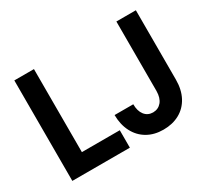

<svg xmlns="http://www.w3.org/2000/svg" viewBox="-142 -952 1295 1191"><g transform="rotate(-30 506.0 -356.0)"><path d="M70.3 -719.7H210.9V-125H482.4V0H70.3ZM501.5 -222.7H635.3Q635.3 -174.3 657.2 -146Q679.2 -117.7 717.3 -117.2Q754.9 -117.7 777.8 -145Q800.8 -172.4 801.3 -221.7V-719.7H940.9V-223.6Q940.9 -151.4 913.1 -99.1Q885.3 -46.9 835.4 -19.5Q785.6 7.8 720.2 7.8Q654.3 7.8 605.2 -20.8Q556.2 -49.3 529.1 -101.6Q502 -153.8 501.5 -222.7Z"/></g></svg>

Font: Reddit Sans Chocolate
Style: Bold
Weight: 700
Designer: Stephen Hutchings
Foundry: Reddit
Version: Version 1.011